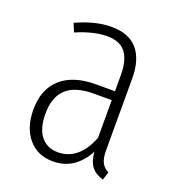

<svg xmlns="http://www.w3.org/2000/svg" viewBox="-105 -617 651 712"><g transform="rotate(20 220.5 -260.5)"><path d="M353 -96.2Q353 -63.5 361.8 -46.6Q370.6 -29.8 389.2 -21L378.9 11.2Q348.1 2.4 332.5 -17.8Q316.9 -38.1 314 -75.2Q267.6 11.2 181.2 11.2Q119.6 11.2 83.7 -31.7Q47.9 -74.7 47.9 -145Q47.9 -225.6 96.4 -268.8Q145 -312 233.9 -312H309.1V-376Q309.1 -435.1 285.9 -464.6Q262.7 -494.1 212.9 -494.1Q159.7 -494.1 91.8 -464.8L78.1 -498Q152.8 -532.2 215.8 -532.2Q285.2 -532.2 319.1 -492.4Q353 -452.6 353 -378.9ZM187 -26.9Q269 -26.9 309.1 -127.9V-276.9H237.8Q165.5 -276.9 130.4 -244.4Q95.2 -211.9 95.2 -146Q95.2 -87.9 119.6 -57.4Q144 -26.9 187 -26.9Z"/></g></svg>

Font: Fira Sans Compressed ExtraLight
Style: Regular
Weight: 250
Width: 1
Designer: Carrois Corporate & Edenspiekermann AG
Foundry: Carrois Corporate GbR & Edenspiekermann AG
Version: Version 4.203;PS 004.203;hotconv 1.0.88;makeotf.lib2.5.64775